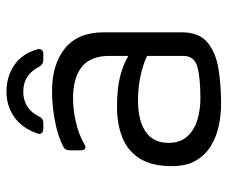

<svg xmlns="http://www.w3.org/2000/svg" viewBox="-75 -614 704 594"><g transform="rotate(-90 277.0 -317.0)"><path d="M252 15Q219 15 185.5 8Q152 1 123.5 -16Q95 -33 77.5 -62.5Q60 -92 60 -137Q60 -199 83.5 -236.5Q107 -274 148.5 -290.5Q190 -307 244 -307Q300 -307 337 -297.5Q374 -288 401 -272V-331Q401 -389 367 -416Q333 -443 270 -443Q236 -443 197.5 -434.5Q159 -426 128 -408Q120 -403 114.5 -405.5Q109 -408 109 -418V-454Q109 -468 120 -473Q152 -490 199.5 -499Q247 -508 293 -508Q375 -508 424.5 -468Q474 -428 474 -348V-106Q474 -53 442.5 -27Q411 -1 360.5 7Q310 15 252 15ZM132 -148Q132 -111 152.5 -89Q173 -67 204.5 -58Q236 -49 269 -49Q334 -49 367.5 -58.5Q401 -68 401 -102V-214Q376 -226 340 -234Q304 -242 263 -242Q200 -242 166 -218Q132 -194 132 -148ZM291 -649Q336 -649 371.5 -625.5Q407 -602 421 -555Q424 -546 420 -540.5Q416 -535 408 -535H387Q376 -535 368 -547Q343 -597 291 -597Q237 -597 213 -547Q207 -535 195 -535H175Q167 -535 162.5 -540Q158 -545 161 -553Q177 -600 211.5 -624.5Q246 -649 291 -649Z"/></g></svg>

Font: Pitagon Sans
Style: Regular
Weight: 400
Designer: Travis Tran
Foundry: Pitagon
Version: Version 1.001; ttfautohint (v1.8.4.7-5d5b);gftools[0.9.26]